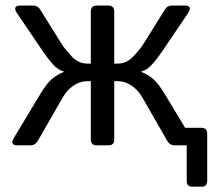

<svg xmlns="http://www.w3.org/2000/svg" viewBox="-20 -533 794 704"><path d="M44.4 0Q14.2 0 31.7 -28.8L127.4 -187.5Q152.3 -228.5 171.1 -244.1Q189.9 -259.8 214.4 -269.5V-270.5Q192.9 -276.4 174.3 -296.9Q155.8 -317.4 137.2 -344.7L43 -483.9Q23.4 -512.7 55.7 -512.7H100.1Q118.2 -512.7 126 -500L206.5 -371.1Q217.8 -353 242.7 -326.4Q267.6 -299.8 300.8 -299.8H313V-490.7Q313 -512.7 335 -512.7H377Q398.9 -512.7 398.9 -490.7V-299.8H411.1Q444.3 -299.8 469.2 -326.4Q494.1 -353 505.4 -371.1L585.9 -500Q593.8 -512.7 611.8 -512.7H656.2Q688.5 -512.7 668.9 -483.9L574.7 -344.7Q556.2 -317.4 537.6 -296.9Q519 -276.4 497.6 -270.5V-269.5Q522 -259.8 540.8 -244.1Q559.6 -228.5 584.5 -187.5L658.7 -64.5H717.8Q739.7 -64.5 739.7 -42.5V129.4Q739.7 151.4 720.2 151.4H684.1Q664.6 151.4 664.6 129.4V0H620.1Q602.5 0 592.3 -18.1L502.4 -174.8Q486.8 -202.6 462.6 -219Q438.5 -235.4 411.6 -235.4H398.9V-22Q398.9 0 377 0H335Q313 0 313 -22V-235.4H300.3Q273.4 -235.4 249.3 -219Q225.1 -202.6 209.5 -174.8L119.6 -18.1Q109.4 0 91.8 0Z"/></svg>

Font: Istok
Style: Regular
Weight: 500
Designer: Andrey V. Panov
Foundry: Andrey V. Panov
Version: Version 1.0.3